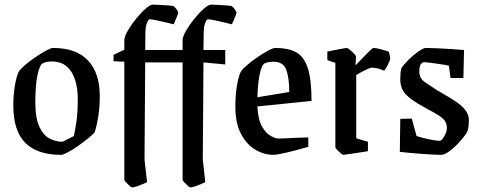

<svg xmlns="http://www.w3.org/2000/svg" viewBox="-20 -666 2086 837"><path d="M246 9Q143 9 90.5 -43Q38 -95 38 -207Q38 -252 45 -293.5Q52 -335 62 -354Q70 -366 90.5 -383.5Q111 -401 135.5 -417.5Q160 -434 181 -445.5Q202 -457 211 -457Q312 -457 363.5 -402.5Q415 -348 415 -247Q415 -198 408 -156Q401 -114 393 -90Q385 -80 365 -63.5Q345 -47 320.5 -30Q296 -13 275.5 -2Q255 9 246 9ZM251 -48Q255 -49 267 -55Q279 -61 290.5 -67Q302 -73 302 -73Q307 -96 313 -134Q319 -172 319 -234Q319 -308 291 -353Q263 -398 206 -398Q196 -398 186 -396.5Q176 -395 166 -390Q153 -383 143.5 -339Q134 -295 134 -221Q134 -150 152 -112.5Q170 -75 197 -61.5Q224 -48 251 -48Z M475 -399V-427L522 -449V-491Q522 -506 537 -532Q552 -558 573 -584Q594 -610 614.5 -628Q635 -646 647 -646Q652 -646 668 -645Q684 -644 703 -643Q722 -642 735 -640Q742 -636 749.5 -625.5Q757 -615 757 -610Q757 -608 753 -597.5Q749 -587 744 -576Q739 -565 737 -560Q726 -563 704.5 -568Q683 -573 662 -577.5Q641 -582 633 -582Q626 -582 620 -564.5Q614 -547 614 -526L613 -448H776V-491Q776 -506 791 -532Q806 -558 827 -584Q848 -610 868.5 -628Q889 -646 901 -646Q906 -646 922 -645Q938 -644 957 -643Q976 -642 989 -640Q996 -636 1003.5 -625.5Q1011 -615 1011 -610Q1011 -608 1007 -597.5Q1003 -587 998 -576Q993 -565 991 -560Q980 -563 958.5 -568Q937 -573 916 -577.5Q895 -582 887 -582Q880 -582 874 -564.5Q868 -547 868 -526L867 -448H962V-385L867 -394L864 29L875 128Q850 140 833 145.5Q816 151 810 151Q807 151 799 144Q791 137 783.5 129Q776 121 776 118V-394H613L610 29L621 128Q596 140 579 145.5Q562 151 556 151Q553 151 545 144Q537 137 529.5 129Q522 121 522 118V-397Z M1324 -26Q1300 -19 1268 -10.5Q1236 -2 1209 3.5Q1182 9 1172 9Q1131 9 1093 -13.5Q1055 -36 1030.5 -82.5Q1006 -129 1006 -201Q1006 -251 1013 -293Q1020 -335 1030 -354Q1038 -366 1058.5 -383.5Q1079 -401 1103.5 -417.5Q1128 -434 1149 -445.5Q1170 -457 1180 -457Q1235 -457 1269.5 -439Q1304 -421 1321 -371.5Q1338 -322 1338 -226L1102 -202Q1105 -144 1122.5 -114Q1140 -84 1161 -73Q1182 -62 1195 -62Q1201 -62 1224.5 -63Q1248 -64 1276.5 -65.5Q1305 -67 1324 -67ZM1134 -390Q1121 -384 1112.5 -344Q1104 -304 1102 -242L1241 -265Q1241 -326 1228 -361.5Q1215 -397 1172 -397Q1164 -397 1154.5 -396Q1145 -395 1134 -390Z M1476 9Q1473 9 1465 2Q1457 -5 1449.5 -13Q1442 -21 1442 -24V-392L1407 -404V-441Q1407 -441 1418.5 -443.5Q1430 -446 1446 -449Q1462 -452 1475.5 -454.5Q1489 -457 1492 -457Q1495 -457 1505 -449Q1515 -441 1523.5 -432Q1532 -423 1532 -420L1530 -381Q1557 -410 1580.5 -433.5Q1604 -457 1608 -457Q1619 -457 1641 -451Q1663 -445 1675 -441Q1677 -435 1679 -425Q1681 -415 1681 -410Q1681 -406 1675.5 -393.5Q1670 -381 1663.5 -370.5Q1657 -360 1654 -358Q1643 -363 1629 -367Q1615 -371 1601 -371Q1594 -371 1575 -362Q1556 -353 1533 -339V-63L1584 -48V-7Q1584 -7 1569 -4.5Q1554 -2 1533.5 1Q1513 4 1496 6.5Q1479 9 1476 9Z M1903 9Q1893 9 1871 8Q1849 7 1821 5Q1793 3 1767 0.5Q1741 -2 1723 -4L1725 -148L1775 -149L1796 -73Q1819 -65 1851 -58.5Q1883 -52 1897 -52Q1905 -52 1916.5 -71.5Q1928 -91 1928 -108Q1928 -127 1919 -139.5Q1910 -152 1889 -165Q1868 -178 1832 -197Q1773 -229 1749 -254.5Q1725 -280 1725 -320Q1725 -333 1726 -346.5Q1727 -360 1730 -369Q1741 -386 1762 -406.5Q1783 -427 1804.5 -442Q1826 -457 1837 -457Q1853 -457 1884.5 -455.5Q1916 -454 1949.5 -452Q1983 -450 2003 -448L2000 -326H1944L1937 -379Q1933 -381 1918 -383.5Q1903 -386 1884.5 -388.5Q1866 -391 1850.5 -393Q1835 -395 1830 -395Q1820 -395 1814 -385.5Q1808 -376 1808 -353Q1808 -325 1831.5 -308.5Q1855 -292 1880 -276Q1898 -265 1922.5 -251Q1947 -237 1970.5 -221Q1994 -205 2009 -185.5Q2024 -166 2024 -143Q2024 -133 2023 -120Q2022 -107 2017 -92Q2010 -79 1996 -62Q1982 -45 1965 -28.5Q1948 -12 1931.5 -1.5Q1915 9 1903 9Z"/></svg>

Font: Grenze Gotisch
Style: Regular
Weight: 400
Designer: Renata Polastri
Foundry: Omnibus-Type
Version: Version 1.001